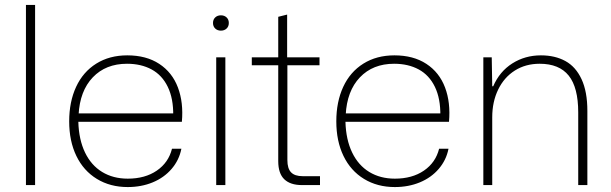

<svg xmlns="http://www.w3.org/2000/svg" viewBox="-20 -749 2472 777"><path d="M85 -729H122V0H85Z M260 -258Q260 -337 288 -397.5Q316 -458 369.5 -491.5Q423 -525 495 -525Q572 -525 624.5 -490.5Q677 -456 700 -395Q723 -334 716 -256H297Q299 -184 324 -132Q349 -80 393.5 -53Q438 -26 497 -26Q567 -26 614.5 -58.5Q662 -91 676 -147H714Q705 -101 674.5 -65.5Q644 -30 598 -11Q552 8 497 8Q426 8 372 -25Q318 -58 289 -118Q260 -178 260 -258ZM293 -290H686L681 -281Q682 -350 659 -397.5Q636 -445 593.5 -468Q551 -491 494 -491Q408 -491 355.5 -436Q303 -381 298 -284Z M855 -517H892V0H855ZM842 -656Q842 -670 851 -678.5Q860 -687 874 -687Q888 -687 897 -678.5Q906 -670 906 -656Q906 -642 897 -633.5Q888 -625 874 -625Q860 -625 851 -633.5Q842 -642 842 -656Z M1106 -97V-485H999V-517H1106V-681L1142 -690V-517H1273V-485H1143V-101Q1143 -67 1158 -51.5Q1173 -36 1205 -36H1275V0H1202Q1155 0 1130.5 -23.5Q1106 -47 1106 -97Z M1341 -258Q1341 -337 1369 -397.5Q1397 -458 1450.5 -491.5Q1504 -525 1576 -525Q1653 -525 1705.5 -490.5Q1758 -456 1781 -395Q1804 -334 1797 -256H1378Q1380 -184 1405 -132Q1430 -80 1474.5 -53Q1519 -26 1578 -26Q1648 -26 1695.5 -58.5Q1743 -91 1757 -147H1795Q1786 -101 1755.5 -65.5Q1725 -30 1679 -11Q1633 8 1578 8Q1507 8 1453 -25Q1399 -58 1370 -118Q1341 -178 1341 -258ZM1374 -290H1767L1762 -281Q1763 -350 1740 -397.5Q1717 -445 1674.5 -468Q1632 -491 1575 -491Q1489 -491 1436.5 -436Q1384 -381 1379 -284Z M1936 -517H1970L1972 -400H1976Q2002 -460 2053.5 -492.5Q2105 -525 2169 -525Q2226 -525 2268 -502Q2310 -479 2333.5 -428.5Q2357 -378 2357 -300V0H2320V-294Q2320 -395 2281.5 -443Q2243 -491 2164 -491Q2107 -491 2063.5 -463.5Q2020 -436 1996 -386.5Q1972 -337 1972 -274V0H1936Z"/></svg>

Font: Mona Sans VF XLt
Style: Regular
Weight: 200
Designer: Deni Anggara
Foundry: GitHub
Version: Version 2.000;Glyphs 3.2.3 (3260)